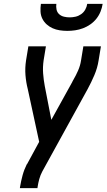

<svg xmlns="http://www.w3.org/2000/svg" viewBox="-20 -975 552 995"><path d="M83 0 84 -7Q89 -37 97 -66.5Q105 -96 119 -124H120L183 -240L124 -513Q115 -548 112 -585.5Q109 -623 115 -662L127 -735H218L206 -662Q201 -627 203.5 -594Q206 -561 212 -529L246 -354L355 -551Q355 -553 356.5 -554.5Q358 -556 358 -558L359 -559Q373 -583 384.5 -609Q396 -635 400 -662L412 -735H503L491 -662Q485 -623 469 -585.5Q453 -548 434 -513L199 -86Q189 -67 183.5 -47Q178 -27 175 -7L174 0ZM329 -815Q309 -815 289.5 -818Q270 -821 253 -828.5Q236 -836 222 -848.5Q208 -861 199.5 -878Q191 -895 190 -915Q189 -935 192 -955H272Q270 -940 273 -925.5Q276 -911 286.5 -901.5Q297 -892 311.5 -888.5Q326 -885 341 -885Q356 -885 371.5 -888.5Q387 -892 400.5 -901.5Q414 -911 422 -925.5Q430 -940 432 -955H512Q509 -935 501 -915Q493 -895 479.5 -878Q466 -861 448 -848.5Q430 -836 410 -828.5Q390 -821 369.5 -818Q349 -815 329 -815Z"/></svg>

Font: Iosevka Term Curly Medium
Style: Italic
Weight: 500
Italic angle: -9°
Designer: Belleve Invis
Foundry: Belleve Invis
Version: Version 32.3.0